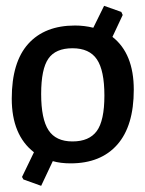

<svg xmlns="http://www.w3.org/2000/svg" viewBox="-20 -543 490 647"><path d="M358.9 -418.7Q430.8 -362.6 430.8 -240.7Q430.8 -118.7 375.2 -55.6Q319.6 7.5 217.8 7.5Q184.1 7.5 157.9 0L118.7 83.2L58.9 61.7L54.2 53.3L94.4 -29.9Q19.6 -87.9 19.6 -210.7Q19.6 -333.6 75.2 -395.3Q130.8 -457 232.7 -457Q264.5 -457 294.4 -449.5L330.8 -523.4L388.8 -502.8L393.5 -492.5ZM224.3 -66.4Q280.4 -66.4 306.1 -101.4Q331.8 -136.4 331.8 -221Q331.8 -305.6 306.5 -343Q281.3 -380.4 224.3 -380.4Q167.3 -380.4 143 -345.3Q118.7 -310.3 118.7 -226.2Q118.7 -142.1 143.5 -104.2Q168.2 -66.4 224.3 -66.4Z"/></svg>

Font: Gurajada
Style: Regular
Weight: 400
Designer: Purushoth Kumar Guthula
Foundry: SiliconAndhra, USA.
Version: Version 1.0.3; ttfautohint (v1.2.42-39fb)